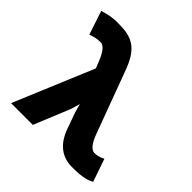

<svg xmlns="http://www.w3.org/2000/svg" viewBox="-195 -906 1079 1079"><g transform="rotate(45 345.0 -366.0)"><path d="M532 12C587 12 638 8 674 -14L627 -150C602 -136 580 -133 564 -133C542 -133 518 -159 499 -210L360 -585C317 -702 266 -739 169 -743C117 -746 78 -741 27 -725L74 -583C102 -594 124 -598 149 -598C172 -598 195 -574 219 -513L234 -475L35 0H208L297 -217L312 -270L327 -217L361 -122C392 -36 447 12 532 12Z"/></g></svg>

Font: Kreadon Extra Bold
Style: Regular
Weight: 800
Designer: kohakuno
Foundry: StudioGnu
Version: Version 1.000;Glyphs 3.1.2 (3151)